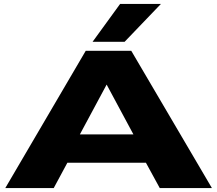

<svg xmlns="http://www.w3.org/2000/svg" viewBox="-20 -963 1111 983"><path d="M7 0 419 -703H652L1065 0H798L727 -130H325L255 0ZM389 -275H663L526 -530ZM454 -749 595 -943H804L618 -749Z"/></svg>

Font: Georama ExtraExtended
Style: Bold
Weight: 700
Width: 8
Designer: Jean-Baptiste Levee
Foundry: Production Type
Version: Version 1.000